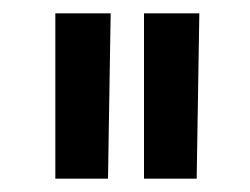

<svg xmlns="http://www.w3.org/2000/svg" viewBox="-20 -740 375 288"><path d="M142 -472H63V-720H146Q145 -657 144 -596Q143 -535 142 -472ZM275 -472H196V-720H279Q278 -657 277 -596Q276 -535 275 -472Z"/></svg>

Font: Josefin Slab
Style: Bold
Weight: 700
Designer: Santiago Orozco
Foundry: Typemade
Version: Version 2.000